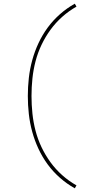

<svg xmlns="http://www.w3.org/2000/svg" viewBox="-20 -861 540 1042"><path d="M386 161Q343 137 305.5 104Q268 71 239 31.5Q210 -8 189 -53Q168 -98 155 -145.5Q142 -193 136.5 -242Q131 -291 131 -340Q131 -389 136.5 -438Q142 -487 155 -534.5Q168 -582 189 -627Q210 -672 239 -711.5Q268 -751 305.5 -784Q343 -817 386 -841L395 -825Q354 -802 318 -770Q282 -738 254 -699.5Q226 -661 205.5 -618Q185 -575 173 -529Q161 -483 156 -435.5Q151 -388 151 -340Q151 -292 156 -244.5Q161 -197 173 -151Q185 -105 205.5 -62Q226 -19 254 19.5Q282 58 318 90Q354 122 395 145Z"/></svg>

Font: Iosevka SS18 Thin
Style: Regular
Weight: 100
Monospace: yes
Designer: Belleve Invis
Foundry: Belleve Invis
Version: Version 25.1.1; ttfautohint (v1.8.4)